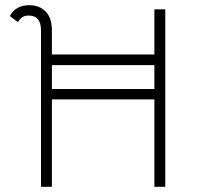

<svg xmlns="http://www.w3.org/2000/svg" viewBox="-20 -721 761 740"><path d="M617 -685V-1H575V-338H180V-1H138V-604Q138 -661 91 -661Q73 -661 64 -653.5Q55 -646 49 -636L18 -659Q40 -701 93 -701Q132 -701 156 -676.5Q180 -652 180 -604V-511H575V-685ZM180 -378H575V-470H180Z"/></svg>

Font: Bellota Light
Style: Regular
Weight: 300
Designer: Kemie Guaida
Foundry: Kemie Guaida
Version: Version 4.001